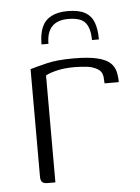

<svg xmlns="http://www.w3.org/2000/svg" viewBox="-45 -596 462 633"><g transform="rotate(-5 185.5 -279.5)"><path d="M202 -559Q239 -559 259.5 -547.5Q280 -536 288.5 -513.5Q297 -491 297 -457H274Q274 -495 259 -514Q244 -533 202 -533Q166 -533 148 -514Q130 -495 130 -457H107Q107 -491 116.5 -513.5Q126 -536 147.5 -547.5Q169 -559 202 -559ZM113 0H86Q75 0 69.5 -5Q64 -10 64 -24V-379Q84 -385 118.5 -393.5Q153 -402 208 -402Q257 -402 286 -395Q315 -388 328.5 -375.5Q342 -363 346 -346.5Q350 -330 350 -311H303L302 -325Q302 -348 286.5 -358Q271 -368 250 -370.5Q229 -373 208 -373Q177 -373 152.5 -367.5Q128 -362 113 -354Z"/></g></svg>

Font: Genos Light
Style: Regular
Weight: 300
Designer: Robert E. Leuschke
Foundry: Robert E. Leuschke
Version: Version 1.010